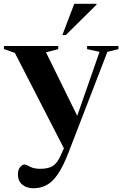

<svg xmlns="http://www.w3.org/2000/svg" viewBox="-32 -752 638 1002"><path d="M142.5 230.5Q107.5 230.5 84.5 211.8Q61.5 193 61.5 157.5Q61.5 133.5 73.2 120Q85 106.5 96 106.5Q103 106.5 124.2 117.8Q145.5 129 178 129Q218 129 241.8 115.2Q265.5 101.5 284.5 60L301.5 22L45.5 -476L-11.5 -496V-512H272V-495.5L208 -479L371 -147.5L487.5 -481.5L422.5 -495.5V-512H586V-495.5L528.5 -481.5L323.5 49.5Q296.5 118.5 269.2 158Q242 197.5 211 214Q180 230.5 142.5 230.5ZM293.5 -569 355.5 -732H471.5V-727.5L311.5 -569Z"/></svg>

Font: Newsreader 72pt SemiBold
Style: Regular
Weight: 600
Designer: Hugues Gentile
Foundry: Production Type
Version: Version 1.003; ttfautohint (v1.8.3)